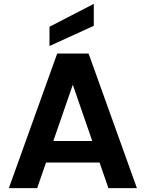

<svg xmlns="http://www.w3.org/2000/svg" viewBox="-20 -977 756 997"><path d="M543 0C543 0 691 0 691 0C691 0 440 -699 440 -699C440 -699 277 -699 277 -699C277 -699 26 0 26 0C26 0 173 0 173 0C173 0 219 -133 219 -133C219 -133 497 -133 497 -133C497 -133 543 0 543 0ZM257 -245C257 -245 358 -537 358 -537C358 -537 459 -245 459 -245C459 -245 257 -245 257 -245ZM467 -957C467 -957 237 -838 237 -838C237 -838 237 -738 237 -738C237 -738 467 -843 467 -843C467 -843 467 -957 467 -957Z"/></svg>

Font: Girnar Poppins
Style: SemiBold
Weight: 500
Designer: Ninad Kale (Devanagari), Jonny Pinhorn (Latin)
Foundry: Indian Type Foundry
Version: ""